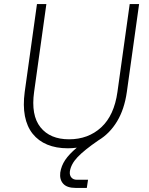

<svg xmlns="http://www.w3.org/2000/svg" viewBox="-20 -720 730 940"><path d="M312 6Q255 6 211.5 -12Q168 -30 140 -65Q112 -100 102 -151.5Q92 -203 101 -270L161 -700H207L147 -270Q131 -156 178 -97Q225 -38 318 -38Q412 -38 475.5 -96.5Q539 -155 555 -270L615 -700H661L601 -270Q589 -185 553 -125.5Q517 -66 462 -33Q392 15 359.5 49.5Q327 84 322 120Q320 138 329.5 149Q339 160 356 160H411L405 200H350Q308 200 289.5 179.5Q271 159 275 125Q280 92 299 63.5Q318 35 356 3Q334 6 312 6Z"/></svg>

Font: Retni Sans Light
Style: Italic
Weight: 300
Italic angle: -8°
Designer: Vitaly Kuzmin
Foundry: ParaType Ltd.
Version: Version 1.00;June 10, 2019;FontCreator 11.5.0.2425 64-bit; t